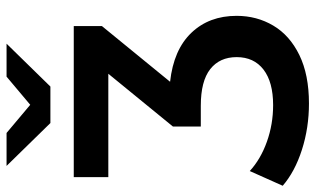

<svg xmlns="http://www.w3.org/2000/svg" viewBox="-232 -572 985 600"><g transform="rotate(-90 261.0 -271.5)"><path d="M512 -25Q512 38 481.5 89.5Q451 141 389.5 171Q328 201 238 201Q162 201 93.5 179Q25 157 -19 119L27 16Q64 50 118.5 69.5Q173 89 233 89Q305 89 344 59Q383 29 383 -25Q383 -78 345.5 -107.5Q308 -137 231 -137H166V-224L331 -426H8V-534H480V-446L306 -233Q406 -222 459 -166.5Q512 -111 512 -25ZM425 -744 291 -607H177L43 -744H146L234 -670L322 -744Z"/></g></svg>

Font: CMG Sans SemiBold
Style: Regular
Weight: 600
Designer: Julieta Ulanovsky
Foundry: Julieta Ulanovsky
Version: Version 7.200